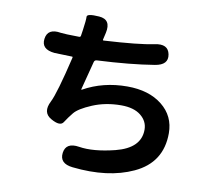

<svg xmlns="http://www.w3.org/2000/svg" viewBox="-89 -895 1179 1056"><g transform="rotate(10 500.0 -366.5)"><path d="M381 52Q306 44 314 -17Q322 -77 397 -65Q476 -52 597 -82Q735 -117 735 -220Q735 -267 696 -298.5Q657 -330 586 -330Q499 -330 426.5 -299.5Q354 -269 331 -240Q309 -213 291 -185Q274 -157 220 -188Q167 -218 201 -284Q227 -335 276 -542Q277 -547 272 -547Q180 -549 174 -550Q98 -557 106 -617Q114 -678 189 -665Q209 -662 292 -661Q300 -661 301 -669L306 -702Q314 -758 313 -776.5Q312 -795 381 -790Q450 -785 433 -708L424 -669Q423 -664 428 -664Q623 -675 708 -693Q782 -709 793 -651Q804 -593 729 -581Q595 -559 409 -550Q398 -549 395 -538L354 -380Q353 -375 357 -377Q466 -438 601 -438Q722 -438 796 -379Q870 -320 870 -224Q870 -60 721 9Q581 74 381 52Z"/></g></svg>

Font: Resource Han Rounded KR
Style: Bold
Weight: 700
Designer: Cyano Hao (round all glyphs); Ryoko NISHIZUKA 西塚涼子 (kana, bopomofo & ideographs); Paul D. Hunt (Latin, Greek & Cyrillic)
Foundry: Cyano Hao
Version: 0.990